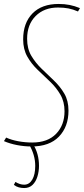

<svg xmlns="http://www.w3.org/2000/svg" viewBox="-35 -730 424 970"><path d="M369 -689 359 -672Q334 -683 310.5 -687.5Q287 -692 258 -692Q188 -692 145 -649Q102 -606 102 -534Q102 -484 123 -448.5Q144 -413 175 -383Q206 -353 237.5 -323Q269 -293 290 -257Q311 -221 311 -171Q311 -90 263 -40Q215 10 124 10Q88 10 51.5 3Q15 -4 -15 -17L-4 -35Q22 -23 57 -16.5Q92 -10 128 -10Q206 -10 248.5 -54Q291 -98 291 -168Q291 -216 270 -252Q249 -288 218 -317.5Q187 -347 155.5 -377Q124 -407 103 -444Q82 -481 82 -531Q82 -614 129 -662Q176 -710 261 -710Q291 -710 316.5 -705Q342 -700 369 -689ZM35 204 43 189Q65 203 87 203Q113 203 128 177.5Q143 152 143 108Q143 53 112 0H133Q162 47 162 108Q162 136 154 162Q146 188 129.5 204Q113 220 87 220Q73 220 60 216.5Q47 213 35 204Z"/></svg>

Font: Georama SemiCondensed Thin
Style: Italic
Weight: 100
Width: 4
Italic angle: -9°
Designer: Jean-Baptiste Levee
Foundry: Production Type
Version: Version 1.000